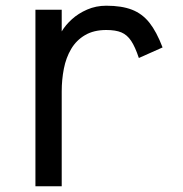

<svg xmlns="http://www.w3.org/2000/svg" viewBox="-20 -652 640 672"><path d="M104 0V-618H196V-542Q209 -564 231.5 -584.5Q254 -605 285 -618.5Q316 -632 352 -632Q406 -632 442 -618Q478 -604 503 -572.5Q528 -541 549 -486L466 -449Q453 -488 439 -509Q425 -530 405 -538.5Q385 -547 352 -547Q308 -547 277.5 -529Q247 -511 229 -480.5Q211 -450 203.5 -411.5Q196 -373 196 -332V0Z"/></svg>

Font: Victor Mono Thin SemiBold
Style: Regular
Weight: 600
Monospace: yes
Version: Version 1.561;gftools[0.9.30]